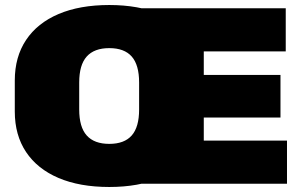

<svg xmlns="http://www.w3.org/2000/svg" viewBox="-20 -733 1193 766"><path d="M416 13Q298 13 213.5 -23Q129 -59 84 -126.5Q39 -194 39 -288V-412Q39 -506 84 -573.5Q129 -641 213.5 -677Q298 -713 416 -713Q533 -713 618 -677Q703 -641 748 -573.5Q793 -506 793 -412V-288Q793 -194 748 -126.5Q703 -59 618 -23Q533 13 416 13ZM416 -159Q476 -159 505.5 -192.5Q535 -226 535 -296V-404Q535 -474 505.5 -507.5Q476 -541 416 -541Q356 -541 326 -507.5Q296 -474 296 -404V-296Q296 -226 326 -192.5Q356 -159 416 -159ZM736 -172H1125V0H535V-700H1120V-528H736L793 -660V-342L736 -434H1099V-264H736L793 -356V-40Z"/></svg>

Font: Pathway Extreme 28pt Black
Style: Regular
Weight: 900
Designer: Eduardo Rodriguez Tunni
Foundry: Eduardo Rodriguez Tunni
Version: Version 1.001;gftools[0.9.26]